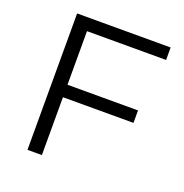

<svg xmlns="http://www.w3.org/2000/svg" viewBox="-126 -813 886 926"><g transform="rotate(20 316.5 -350.0)"><path d="M188 -636V-361H550V-297H188V0H114V-700H594V-636Z"/></g></svg>

Font: CMG Sans
Style: Regular
Weight: 400
Designer: Julieta Ulanovsky
Foundry: Julieta Ulanovsky
Version: Version 7.200